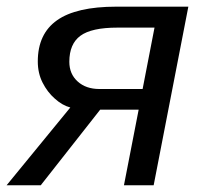

<svg xmlns="http://www.w3.org/2000/svg" viewBox="-43 -548 598 568"><path d="M253.4 -223.6 77.6 0H-23.4L165 -230Q141.1 -236.3 119.1 -256.3Q97.2 -275.4 83 -303.5Q68.8 -331.5 68.8 -366.2Q68.8 -447.8 125.7 -488Q182.6 -528.3 301.3 -528.3H514.2L411.6 0H323.7L367.2 -223.6ZM251 -284.7H378.9L414.1 -466.3H304.2Q227.5 -466.3 194.8 -442.1Q162.1 -418 162.1 -365.2Q162.1 -329.1 186.8 -306.9Q211.4 -284.7 251 -284.7Z"/></svg>

Font: Arimo
Style: Italic
Weight: 400
Italic angle: -12°
Designer: Steve Matteson
Foundry: Monotype Imaging Inc.
Version: Version 1.33